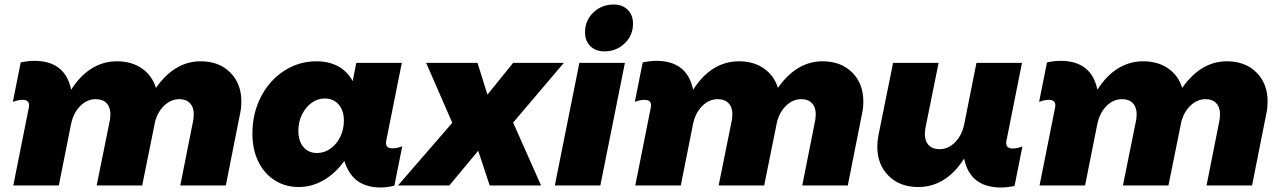

<svg xmlns="http://www.w3.org/2000/svg" viewBox="-20 -823 5676 852"><path d="M1051 -373Q1051 -345 1046 -322L982 0H780L838 -292Q840 -308 840 -315Q840 -347 823 -365Q806 -383 776 -383Q740 -383 711 -356.5Q682 -330 669 -287L611 0H409L468 -292Q470 -308 470 -315Q470 -347 453 -365Q436 -383 405 -383Q366 -383 335.5 -352Q305 -321 295 -271L241 0H39L106 -336Q109 -348 109 -356Q109 -380 80 -380Q61 -380 37 -371L72 -546Q104 -553 132 -553Q257 -553 290 -447L296 -425Q335 -487 386.5 -519Q438 -551 499 -551Q564 -551 609.5 -519.5Q655 -488 672 -433Q755 -551 870 -551Q952 -551 1001.5 -501.5Q1051 -452 1051 -373Z M1100 -230Q1100 -319 1137.5 -392.5Q1175 -466 1240.5 -508.5Q1306 -551 1384 -551Q1440 -551 1481 -528.5Q1522 -506 1545 -463L1561 -544H1763L1696 -209Q1693 -197 1693 -189Q1693 -176 1700 -170.5Q1707 -165 1722 -165Q1744 -165 1765 -174L1730 1Q1695 9 1670 9Q1610 9 1571 -17Q1532 -43 1512 -97L1508 -109Q1468 -53 1415.5 -23Q1363 7 1306 7Q1246 7 1199 -23Q1152 -53 1126 -106.5Q1100 -160 1100 -230ZM1506 -288Q1506 -332 1483 -359Q1460 -386 1421 -386Q1389 -386 1362.5 -366.5Q1336 -347 1320 -314.5Q1304 -282 1304 -243Q1304 -197 1326.5 -170.5Q1349 -144 1387 -144Q1419 -144 1446.5 -163.5Q1474 -183 1490 -216Q1506 -249 1506 -288Z M2099 -544 2143 -403 2257 -544H2482L2257 -279L2381 0H2153L2102 -154L1974 0H1746L1987 -278L1871 -544Z M2789 -718Q2789 -666 2752 -630.5Q2715 -595 2662 -595Q2623 -595 2599.5 -618.5Q2576 -642 2576 -680Q2576 -732 2613 -767.5Q2650 -803 2703 -803Q2742 -803 2765.5 -779.5Q2789 -756 2789 -718ZM2753 -544 2644 0H2442L2551 -544Z M3811 -373Q3811 -345 3806 -322L3742 0H3540L3598 -292Q3600 -308 3600 -315Q3600 -347 3583 -365Q3566 -383 3536 -383Q3500 -383 3471 -356.5Q3442 -330 3429 -287L3371 0H3169L3228 -292Q3230 -308 3230 -315Q3230 -347 3213 -365Q3196 -383 3165 -383Q3126 -383 3095.5 -352Q3065 -321 3055 -271L3001 0H2799L2866 -336Q2869 -348 2869 -356Q2869 -380 2840 -380Q2821 -380 2797 -371L2832 -546Q2864 -553 2892 -553Q3017 -553 3050 -447L3056 -425Q3095 -487 3146.5 -519Q3198 -551 3259 -551Q3324 -551 3369.5 -519.5Q3415 -488 3432 -433Q3515 -551 3630 -551Q3712 -551 3761.5 -501.5Q3811 -452 3811 -373Z M4448 -208Q4445 -198 4445 -188Q4445 -164 4474 -164Q4493 -164 4517 -173L4482 2Q4450 9 4422 9Q4297 9 4264 -97L4258 -119Q4219 -57 4167.5 -25Q4116 7 4055 7Q3973 7 3923 -43Q3873 -93 3873 -172Q3873 -194 3878 -222L3943 -544H4145L4086 -252Q4084 -236 4084 -229Q4084 -197 4101 -179Q4118 -161 4149 -161Q4188 -161 4218.5 -192Q4249 -223 4259 -273L4313 -544H4515Z M5605 -373Q5605 -345 5600 -322L5536 0H5334L5392 -292Q5394 -308 5394 -315Q5394 -347 5377 -365Q5360 -383 5330 -383Q5294 -383 5265 -356.5Q5236 -330 5223 -287L5165 0H4963L5022 -292Q5024 -308 5024 -315Q5024 -347 5007 -365Q4990 -383 4959 -383Q4920 -383 4889.5 -352Q4859 -321 4849 -271L4795 0H4593L4660 -336Q4663 -348 4663 -356Q4663 -380 4634 -380Q4615 -380 4591 -371L4626 -546Q4658 -553 4686 -553Q4811 -553 4844 -447L4850 -425Q4889 -487 4940.5 -519Q4992 -551 5053 -551Q5118 -551 5163.5 -519.5Q5209 -488 5226 -433Q5309 -551 5424 -551Q5506 -551 5555.5 -501.5Q5605 -452 5605 -373Z"/></svg>

Font: TypoPRO Montserrat Alternates
Style: Italic
Weight: 800
Italic angle: -11.3°
Designer: Julieta Ulanovsky
Foundry: Julieta Ulanovsky
Version: Version 6.001